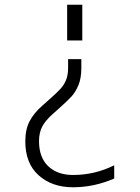

<svg xmlns="http://www.w3.org/2000/svg" viewBox="-20 -778 590 812"><path d="M328 -607H264V-758H328ZM87 -180Q87 -231 105.5 -266Q124 -301 160 -332L187 -356Q221 -386 236 -402.5Q251 -419 259.5 -440Q268 -461 268 -491V-528H324V-491Q324 -448 312 -418.5Q300 -389 282 -369.5Q264 -350 229 -319L202 -295Q171 -267 158 -241.5Q145 -216 145 -181Q145 -112 184 -75Q223 -38 289 -38Q381 -38 463 -79V-23Q378 14 289 14Q200 14 143.5 -36.5Q87 -87 87 -180Z"/></svg>

Font: Biryani ExtraLight
Style: Regular
Weight: 275
Designer: Dan Reynolds and Mathieu Reguer
Foundry: Dan Reynolds and Mathieu Reguer
Version: Version 1.004; ttfautohint (v1.1) -l 5 -r 5 -G 72 -x 0 -D la